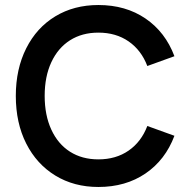

<svg xmlns="http://www.w3.org/2000/svg" viewBox="-20 -731 748 765"><path d="M43 -349Q43 -456 84.5 -538.5Q126 -621 200.5 -666Q275 -711 372 -711Q481 -711 560 -657Q639 -603 675 -507L567 -468Q543 -531 492.5 -566Q442 -601 372 -601Q307 -601 259 -570.5Q211 -540 184.5 -483Q158 -426 158 -349Q158 -272 184.5 -214.5Q211 -157 259 -126.5Q307 -96 372 -96Q442 -96 492.5 -131Q543 -166 567 -229L675 -190Q639 -94 560 -40Q481 14 372 14Q275 14 200.5 -31.5Q126 -77 84.5 -159Q43 -241 43 -349Z"/></svg>

Font: Hanken Grotesk SemiBold
Style: Regular
Weight: 600
Designer: Alfredo Marco Pradil
Foundry: Hanken Design Co.
Version: Version 3.014